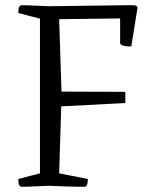

<svg xmlns="http://www.w3.org/2000/svg" viewBox="-20 -720 590 740"><path d="M65 0Q54 0 52 -12.5Q50 -25 50 -30L134 -52V-648L50 -670Q50 -675 52 -687.5Q54 -700 65 -700Q65 -700 71 -700Q77 -700 99 -699Q121 -698 168 -696L478 -700Q492 -700 500.5 -699Q509 -698 510 -690L486 -541Q482 -541 471.5 -541.5Q461 -542 452 -545Q443 -548 443 -555V-649L208 -646L217 -367L463 -366V-323L216 -310L208 -52L319 -30Q319 -25 317 -12.5Q315 0 304 0Q304 0 271 -0.5Q238 -1 168 -4Q121 -2 99 -1Q77 0 71 0Q65 0 65 0Z"/></svg>

Font: Mate
Style: Regular
Weight: 400
Designer: Eduardo Rodriguez Tunni
Foundry: Eduardo Rodriguez Tunni
Version: Version 1.003; ttfautohint (v1.8.4.7-5d5b);gftools[0.9.24]